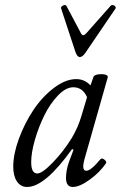

<svg xmlns="http://www.w3.org/2000/svg" viewBox="-20 -724 476 757"><path d="M277.8 -518.1 221.2 -689.9Q218.3 -697.3 228.3 -702.1Q238.3 -707 242.2 -700.2L295.9 -599.1Q302.2 -585 308.1 -585Q313.5 -585 324.2 -597.2L417 -702.1Q420.9 -705.1 426 -703.9Q431.2 -702.6 434.6 -698.2Q438 -693.8 435.1 -689.9L316.9 -516.1Q305.2 -499 294.9 -499Q284.7 -499 277.8 -518.1ZM86.9 13.2Q61.5 13.2 46.9 -8.5Q32.2 -30.3 32.2 -66.9Q32.2 -116.2 54.4 -176.8Q76.7 -237.3 111.1 -289.3Q145.5 -341.3 191.7 -376.7Q237.8 -412.1 280.8 -412.1Q313.5 -412.1 336.9 -387.2L348.1 -419.9Q351.6 -430.7 376.5 -431.6Q400.9 -432.1 404.8 -422.9Q405.3 -421.4 404.8 -418.9L313 -96.2Q308.1 -77.1 308.1 -67.9Q308.1 -50.8 320.8 -50.8Q338.4 -50.8 376 -96.2Q381.8 -102.5 391.8 -94.5Q401.9 -86.4 397.9 -80.1Q373 -43.9 333.3 -15.4Q293.5 13.2 267.1 13.2Q240.2 13.2 240.2 -22.9Q240.2 -50.3 251 -83L270 -133.8L264.2 -136.2Q157.2 13.2 86.9 13.2ZM127 -40Q146.5 -40 188.2 -83.3Q230 -126.5 263.2 -180.2Q287.6 -221.2 300.8 -266.1L323.2 -340.8Q306.2 -379.9 269 -379.9Q239.7 -379.9 208.7 -347.7Q177.7 -315.4 155 -269.5Q132.3 -223.6 117.7 -172.9Q103 -122.1 103 -85Q103 -40 127 -40Z"/></svg>

Font: Junicode SmCond
Style: Italic
Weight: 400
Width: 4
Italic angle: -11°
Designer: Peter S. Baker
Version: Version 2.206